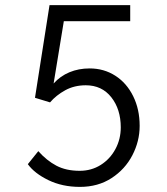

<svg xmlns="http://www.w3.org/2000/svg" viewBox="-20 -720 656 752"><path d="M89 -77 130 -128Q163 -91 201 -71Q239 -51 292 -51Q338 -51 374.5 -74Q411 -97 432 -136Q453 -175 453 -221Q453 -292 416 -339Q379 -386 316 -386Q271 -386 235.5 -366.5Q200 -347 176 -319L117 -337L174 -700H490V-637H230L190 -393Q216 -422 252 -437Q288 -452 331 -452Q387 -452 431.5 -423.5Q476 -395 501.5 -343.5Q527 -292 527 -227Q527 -167 498.5 -112Q470 -57 417 -22.5Q364 12 293 12Q224 12 169.5 -14.5Q115 -41 89 -77Z"/></svg>

Font: Overpass Mono Light
Style: Regular
Weight: 300
Monospace: yes
Designer: Delve Withrington, Dave Bailey
Foundry: Delve Fonts
Version: Version 1.000;DELV;Overpass